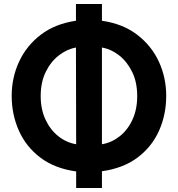

<svg xmlns="http://www.w3.org/2000/svg" viewBox="-20 -843 883 953"><path d="M357 -823H486V-740Q590 -725 661 -670.5Q732 -616 768.5 -537Q805 -458 805 -367Q805 -275 770 -195.5Q735 -116 664 -62Q593 -8 486 7V90H358V8Q251 -7 180 -61Q109 -115 73.5 -195Q38 -275 38 -367Q38 -458 75 -537.5Q112 -617 183 -671Q254 -725 357 -740ZM182 -366Q182 -300 206 -249Q230 -198 270 -166.5Q310 -135 358 -127L357 -607Q312 -599 272 -568Q232 -537 207 -486Q182 -435 182 -366ZM486 -127Q534 -135 574 -166.5Q614 -198 637.5 -249Q661 -300 661 -366Q661 -435 636 -486Q611 -537 571.5 -568Q532 -599 486 -607Z"/></svg>

Font: Kreadon
Style: Bold
Weight: 700
Designer: Reiya WATANABE
Foundry: StudioGnu
Version: Version 1.003; ttfautohint (v1.8.4.7-5d5b);gftools[0.9.32]